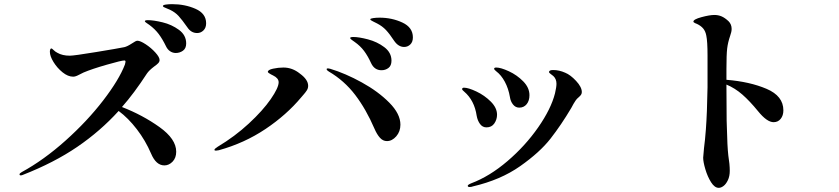

<svg xmlns="http://www.w3.org/2000/svg" viewBox="-20 -865 4040 924"><path d="M972 -753Q972 -731 959 -718.5Q946 -706 929 -706Q900 -706 882 -733Q856 -770 839.5 -788Q823 -806 798 -818Q789 -822 781.5 -825Q774 -828 769 -830.5Q764 -833 764 -836Q764 -841 778 -843Q792 -845 808 -845Q870 -845 921 -822.5Q972 -800 972 -753ZM876 -656Q876 -632 860.5 -621Q845 -610 826 -610Q811 -610 798.5 -618.5Q786 -627 779 -642Q762 -677 744 -701Q726 -725 699 -745Q692 -750 684.5 -755Q677 -760 677 -763Q677 -768 692 -768Q719 -768 762.5 -757.5Q806 -747 841 -721.5Q876 -696 876 -656ZM828 -135Q828 -105 810.5 -87Q793 -69 771 -69Q731 -69 707 -126Q680 -189 638.5 -243Q597 -297 551 -331Q463 -234 351.5 -158Q240 -82 89 -23Q84 -21 80 -21Q74 -21 74 -26Q74 -31 85 -37Q191 -95 295.5 -188.5Q400 -282 476.5 -381.5Q553 -481 581 -554Q584 -565 584 -569Q584 -574 578 -574Q565 -574 493.5 -553.5Q422 -533 382 -516Q373 -512 358 -504Q343 -496 332 -496Q307 -496 281 -517Q255 -538 237.5 -566.5Q220 -595 220 -616Q220 -623 222 -627.5Q224 -632 227 -632Q230 -632 238 -624Q246 -616 256 -611Q280 -597 316 -597Q336 -597 442.5 -614.5Q549 -632 578 -638Q592 -641 615 -656Q634 -669 641 -669Q655 -669 681 -652Q707 -635 727.5 -612.5Q748 -590 748 -576Q748 -568 741.5 -561Q735 -554 722 -545Q697 -526 687 -511Q626 -417 567 -350Q667 -311 747.5 -253.5Q828 -196 828 -135Z M1878 -667Q1855 -702 1837.5 -720.5Q1820 -739 1795 -752Q1788 -756 1775 -762Q1762 -768 1762 -772Q1762 -776 1776.5 -778Q1791 -780 1807 -780Q1866 -780 1916.5 -756.5Q1967 -733 1967 -685Q1967 -663 1954.5 -651Q1942 -639 1925 -639Q1898 -639 1878 -667ZM1766 -561Q1750 -596 1732 -620Q1714 -644 1687 -663Q1681 -667 1673 -673Q1665 -679 1665 -682Q1665 -687 1681 -687Q1707 -687 1751 -675.5Q1795 -664 1829.5 -638Q1864 -612 1864 -573Q1864 -549 1849.5 -538Q1835 -527 1816 -527Q1782 -527 1766 -561ZM1012 -144Q1012 -149 1028 -159Q1110 -208 1177.5 -270.5Q1245 -333 1283 -388Q1321 -443 1321 -469Q1321 -489 1294 -502Q1290 -504 1284 -507Q1278 -510 1273.5 -513.5Q1269 -517 1269 -519Q1269 -529 1294 -534.5Q1319 -540 1344 -540Q1387 -540 1423 -511Q1463 -482 1463 -452Q1463 -440 1456.5 -430Q1450 -420 1442 -411Q1434 -402 1430 -397Q1359 -312 1257.5 -244Q1156 -176 1033 -142Q1023 -140 1019 -140Q1012 -140 1012 -144ZM1782 -246Q1742 -339 1689.5 -408Q1637 -477 1562 -521Q1552 -527 1552 -532Q1552 -536 1558 -536Q1561 -536 1569 -534Q1642 -512 1721 -468.5Q1800 -425 1853.5 -371Q1907 -317 1907 -265Q1907 -232 1887 -209Q1867 -186 1842 -186Q1823 -186 1808.5 -202Q1794 -218 1782 -246Z M2434 -398Q2427 -439 2409.5 -471.5Q2392 -504 2368 -522Q2366 -524 2362 -527.5Q2358 -531 2358 -534Q2358 -540 2368 -540Q2390 -540 2429 -522Q2468 -504 2498 -473.5Q2528 -443 2528 -407Q2528 -380 2514.5 -363.5Q2501 -347 2479 -347Q2461 -347 2449 -362Q2437 -377 2434 -398ZM2231 29Q2231 24 2248 17Q2336 -16 2422 -89.5Q2508 -163 2570 -252Q2632 -341 2651 -416Q2658 -446 2658 -462Q2658 -485 2643 -499Q2637 -504 2629.5 -509.5Q2622 -515 2622 -518Q2622 -528 2642 -528Q2671 -528 2700 -515Q2725 -505 2752.5 -475.5Q2780 -446 2780 -422Q2780 -415 2776.5 -409.5Q2773 -404 2766 -398Q2755 -389 2750 -381Q2741 -368 2729 -345Q2681 -264 2629.5 -198Q2578 -132 2483.5 -65.5Q2389 1 2256 32Q2249 35 2240 35Q2231 35 2231 29ZM2274 -308Q2263 -382 2214 -424Q2204 -432 2204 -436Q2204 -443 2213 -443Q2234 -443 2273 -424.5Q2312 -406 2342 -376Q2372 -346 2372 -313Q2372 -290 2359 -271Q2346 -252 2321 -252Q2302 -252 2290 -268.5Q2278 -285 2274 -308Z M3750 -334Q3750 -309 3737 -293Q3724 -277 3703 -277Q3671 -277 3628 -330Q3588 -379 3552.5 -410Q3517 -441 3476 -458V-448Q3476 -338 3477 -285L3478 -254Q3480 -161 3485 -117Q3492 -74 3492 -43Q3492 -17 3483 2Q3474 21 3462 30Q3450 39 3439 39Q3419 39 3402 12Q3385 -15 3374.5 -50.5Q3364 -86 3364 -106Q3364 -114 3368 -152Q3373 -189 3377 -242Q3383 -321 3385 -445V-597Q3385 -666 3379 -694Q3375 -715 3364 -728Q3353 -741 3334 -750Q3331 -751 3326.5 -753Q3322 -755 3319.5 -757Q3317 -759 3317 -761Q3317 -772 3356 -782.5Q3395 -793 3418 -793Q3437 -793 3453 -786Q3469 -779 3486 -763Q3501 -748 3501 -726Q3501 -712 3494 -693Q3483 -661 3479.5 -631.5Q3476 -602 3476 -533V-481Q3588 -472 3669 -437.5Q3750 -403 3750 -334Z"/></svg>

Font: Shippori Mincho
Style: Bold
Weight: 700
Designer: FONTDASU
Foundry: FONTDASU / Google Inc. / but / Adobe
Version: Version 3.110; ttfautohint (v1.8.3)